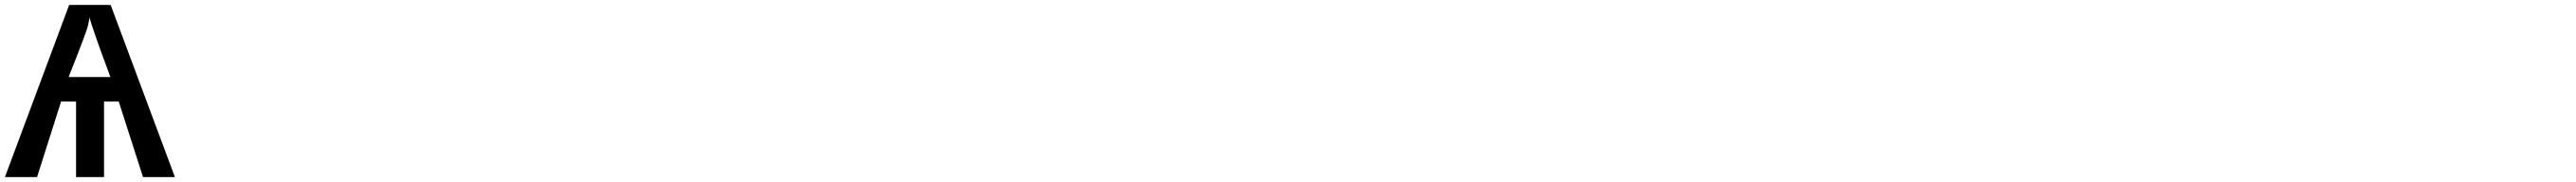

<svg xmlns="http://www.w3.org/2000/svg" viewBox="-20 -730 10500 742"><path d="M693 -8 431 -710H262L0 -8H131L229 -316H290V-8H404V-316H464L563 -8ZM264 -427C311 -545 336 -612 339 -627L345 -658L354 -628C361 -606 384 -539 426 -427L430 -416H260Z"/></svg>

Font: Passageway
Style: Light
Weight: 700
Foundry: Ascender Corporation
Version: Version 1.11